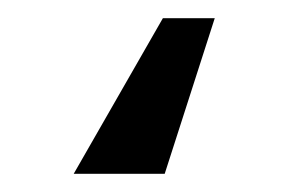

<svg xmlns="http://www.w3.org/2000/svg" viewBox="-20 16 316 211"><path d="M216 36H159L61 207H161Z"/></svg>

Font: Wafeq Medium
Style: Regular
Weight: 500
Designer: Rasmus Andersson & Azza Alameddine
Foundry: Google & TypeTogether
Version: Version 3.000;January 28, 2025;FontCreator 15.0.0.3014 64-bi